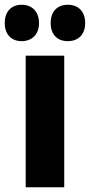

<svg xmlns="http://www.w3.org/2000/svg" viewBox="-57 -787 378 807"><path d="M-37 -690C-37 -642 -9 -614 34 -614C79 -614 107 -644 107 -690C107 -737 79 -767 34 -767C-9 -767 -37 -739 -37 -690ZM156 -690C156 -643 183 -614 228 -614C274 -614 301 -644 301 -690C301 -737 274 -767 228 -767C184 -767 156 -739 156 -690ZM213 0V-553H51V0Z"/></svg>

Font: Noto Sans Thai ExtCond Blk
Style: Regular
Weight: 900
Width: 2
Designer: Monotype Design Team
Foundry: Monotype Imaging Inc.
Version: Version 2.002